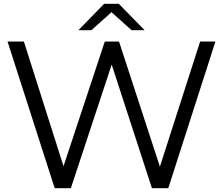

<svg xmlns="http://www.w3.org/2000/svg" viewBox="-20 -998 1182 1018"><path d="M395.6 -837.8 532.2 -977.8H610L746.7 -837.8H677.8L571.1 -933.3L464.4 -837.8ZM872.2 0H785.6L572.2 -655.6L355.6 0H270L20 -777.8H106.7L316.7 -116.7L535.6 -777.8H611.1L827.8 -114.4L1041.1 -777.8H1122.2Z"/></svg>

Font: Paperlogy 4 Regular
Style: Regular
Weight: 400
Designer: redesigned by Lee Juim, glyphs from Gmarket Sans & Montserrat
Foundry: PT&
Version: Version 1.001